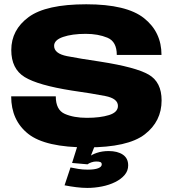

<svg xmlns="http://www.w3.org/2000/svg" viewBox="-20 -702 843 919"><path d="M398 197.5Q433 197.5 468 190.5Q503 183.5 531.2 169.5Q559.5 155.5 576.5 135.5Q593.5 115.5 593.5 89.5Q593.5 55.5 568 38.2Q542.5 21 500 21Q469 21 443 29.8Q417 38.5 404 51.5L399 84.5Q405 79.5 417 75.2Q429 71 440.5 71Q455 71 461 74Q467 77 467 85Q467 96.5 450 103.2Q433 110 400 110Q376 110 354.8 106.5Q333.5 103 317.5 99.5L289 185Q317 190.5 345.2 194Q373.5 197.5 398 197.5ZM399 84.5 432.5 -1.5H350L325 78ZM398 3.5Q592 3.5 672.8 -58.8Q753.5 -121 753.5 -221.5Q753.5 -309 691.8 -344.8Q630 -380.5 460 -407Q364 -421 301.5 -433.2Q239 -445.5 239 -482.5Q239 -510.5 282 -525.2Q325 -540 390.5 -540Q449.5 -540 494.2 -521.5Q539 -503 539 -439H753Q753 -548.5 669.5 -615Q586 -681.5 393 -681.5Q200 -681.5 117 -620.2Q34 -559 34 -462.5Q34 -372.5 98 -333.2Q162 -294 324 -268.5Q422.5 -254.5 483.5 -242.5Q544.5 -230.5 544.5 -195Q544.5 -164.5 501.8 -151.2Q459 -138 396 -138Q333 -138 290 -157Q247 -176 247 -241H33.5Q33.5 -126 115.2 -61.2Q197 3.5 398 3.5Z"/></svg>

Font: Anybody SemiExpanded ExtraBold
Style: Regular
Weight: 800
Width: 6
Version: Version 1.113;gftools[0.9.25]